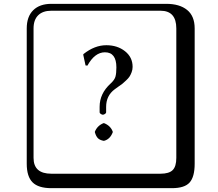

<svg xmlns="http://www.w3.org/2000/svg" viewBox="-20 -774 1140 1006"><path d="M529.8 -500Q476.6 -500 438 -430.2L428.2 -431.2L416 -487.8L418 -491.2Q476.1 -537.1 537.1 -537.1Q595.2 -537.1 635 -505.6Q674.8 -474.1 674.8 -423.8Q674.8 -409.7 669.9 -396.2Q665 -382.8 658.9 -373.3Q652.8 -363.8 640.4 -352.3Q627.9 -340.8 621.6 -335.4Q615.2 -330.1 599.6 -319.6Q584 -309.1 581.1 -306.2Q536.1 -272.9 536.1 -213.9V-185.1Q536.1 -181.2 530 -177Q523.9 -172.9 519 -172.9Q514.2 -172.9 508.1 -177Q502 -181.2 502 -185.1V-214.8Q502 -283.7 559.1 -335.9Q580.1 -355 585 -372.6Q589.8 -390.1 589.8 -420.9Q589.8 -500 529.8 -500ZM477.1 -81.1V-84Q490.2 -116.2 522.9 -128.9H524.9Q559.1 -115.7 570.8 -84V-81.1Q556.6 -43.9 524.9 -36.1H522.9Q502.9 -40 492.9 -50Q482.9 -60.1 477.1 -81.1ZM249 -717.8Q204.1 -717.8 179.9 -693.8Q155.8 -669.9 155.8 -625V53.2Q155.8 136.2 249 136.2H820.8Q865.7 136.2 884.8 117.2Q903.8 98.1 903.8 53.2V-625Q903.8 -717.8 820.8 -717.8ZM1000 84Q1000 152.8 973.4 182.4Q946.8 211.9 880.9 211.9H249Q181.2 211.9 150.6 181.4Q120.1 150.9 120.1 84V-625Q120.1 -687 154.1 -720.5Q188 -753.9 249 -753.9H851.1Q920.9 -753.9 960.4 -721.9Q1000 -689.9 1000 -625Z"/></svg>

Font: Linux Biolinum Keyboard O
Style: Regular
Weight: 700
Designer: Philipp H. Poll
Foundry: Philipp H. Poll
Version: Version 0.6.1